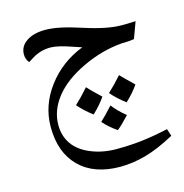

<svg xmlns="http://www.w3.org/2000/svg" viewBox="-117 -577 981 1025"><g transform="rotate(-15 374.0 -65.0)"><path d="M426.8 -46.9Q399.9 -7.3 356.9 33.2Q309.6 -2.9 278.8 -39.1Q310.5 -67.9 355 -118.2Q374.5 -96.7 392.1 -80.1Q409.7 -63.5 426.8 -46.9ZM613.8 -64Q586.9 -24.4 543.9 16.1Q494.6 -21.5 465.8 -56.2Q499.5 -86.9 542 -134.8Q552.2 -123.5 613.8 -64ZM527.8 82Q481 132.3 460 147Q417 117.7 385.7 82Q409.7 60.5 456.1 9.8Q483.4 45.9 527.8 82ZM160.2 39.1Q160.2 99.6 191.7 145Q223.1 190.4 287.6 216.8Q352.1 243.2 426.8 243.2Q507.3 243.2 575.7 234.6Q644 226.1 714.8 210L728 250Q638.2 299.3 564.9 319.6Q491.7 339.8 423.8 339.8Q279.3 339.8 198.7 260Q118.2 180.2 118.2 39.1Q118.2 -80.1 193.8 -180.9Q269.5 -281.7 391.1 -329.1L344.2 -344.7Q266.1 -372.1 226.1 -372.1Q170.9 -372.1 124.5 -343.3L97.2 -326.2Q90.3 -333 85.2 -345.5Q80.1 -357.9 80.1 -372.1Q80.1 -417 119.6 -443.6Q159.2 -470.2 222.2 -470.2Q261.2 -470.2 308.3 -460.2Q355.5 -450.2 419.9 -429.2Q545.4 -388.2 625 -388.2H643.6L702.1 -390.1L668.9 -299.8Q637.7 -294.9 600.1 -294.9Q489.3 -286.1 380.9 -234.9Q272.5 -183.6 216.3 -112.5Q160.2 -41.5 160.2 39.1Z"/></g></svg>

Font: Droid Persian Naskh
Style: Regular
Weight: 400
Designer: Pascal Zoghbi
Foundry: Ascender Corporation
Version: Version 1.00